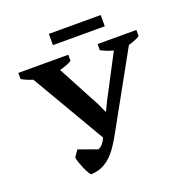

<svg xmlns="http://www.w3.org/2000/svg" viewBox="-142 -935 1019 1065"><g transform="rotate(-20 367.0 -402.0)"><path d="M568.8 -598.1Q546.4 -603.5 529.3 -610.4Q512.2 -617.2 496.1 -626V-662.1H725.1V-626Q714.4 -618.2 697 -611.3Q679.7 -604.5 657.7 -598.1L431.6 -190.4Q425.3 -178.7 417.5 -164.6Q409.7 -150.4 400.6 -135.3Q391.6 -120.1 381.8 -105Q372.1 -89.8 361.8 -76.7Q348.6 -59.6 333.5 -45.2Q318.4 -30.8 300.3 -19.8Q282.2 -8.8 261 -2.4Q239.7 3.9 214.8 4.4Q208 -3.4 199.5 -18.8Q190.9 -34.2 183.6 -51.8Q176.3 -69.3 170.9 -86.2Q165.5 -103 164.6 -113.8L190.9 -151.4L300.8 -111.8Q318.4 -119.1 329.3 -133.3Q340.3 -147.5 347.2 -164.6L93.8 -598.1Q75.7 -603.5 59.3 -610.4Q43 -617.2 28.3 -626V-662.1H323.2V-626Q295.4 -608.9 251.5 -598.1L385.7 -346.2L409.7 -293.5H411.6L436.5 -345.7ZM261.2 -741.2V-807.6H567.4V-741.2Z"/></g></svg>

Font: PT Astra Serif
Style: Bold
Weight: 700
Designer: A.Korolkova, I. Chaeva
Foundry: ParaType Ltd
Version: Version 1.002